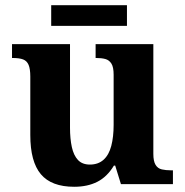

<svg xmlns="http://www.w3.org/2000/svg" viewBox="-20 -705 707 735"><path d="M264 10Q177 10 136.5 -38Q96 -86 96 -188V-412Q96 -441 89.5 -456.5Q83 -472 68.5 -477.5Q54 -483 29 -483H26V-536H248V-216Q248 -174 255 -142Q262 -110 278.5 -92.5Q295 -75 324 -75Q356 -75 376.5 -93.5Q397 -112 406 -146.5Q415 -181 415 -227V-419Q415 -448 406.5 -461.5Q398 -475 383.5 -479Q369 -483 349 -483H346V-536H567V-116Q567 -88 575.5 -74Q584 -60 599.5 -56.5Q615 -53 634 -53H642V0H443L421 -71H416Q390 -28 352.5 -9Q315 10 264 10ZM176 -606V-685H466V-606Z"/></svg>

Font: Noto Serif Hebrew
Style: Bold
Weight: 700
Version: Version 2.003